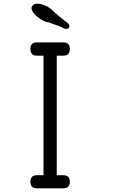

<svg xmlns="http://www.w3.org/2000/svg" viewBox="-20 -1022 665 1042"><path d="M180 -720H216V-71H180C156.7 -71 145 -59.3 145 -36C145 -12 156.7 0 180 0H259H324C347.3 0 359 -12 359 -36C359 -59.3 347.3 -71 324 -71H288V-720H324C347.3 -720 359 -732 359 -756C359 -780 347.3 -792 324 -792H180C156.7 -792 145 -780 145 -756C145 -732 156.7 -720 180 -720ZM331 -909 277 -954C267 -965.3 255 -975.3 241 -984C222.3 -994.7 204.7 -1000.7 188 -1002H184C169.3 -1002 159.7 -997.7 155 -989C152.3 -986.3 151 -983 151 -979C151 -971.7 154 -963.3 160 -954C170 -940.7 184 -928.3 202 -917C216.7 -907.7 231.3 -902 246 -900L312 -876C322.7 -868.7 332.3 -865 341 -865C347 -865 351.7 -867.7 355 -873C356.3 -875.7 357 -878.3 357 -881C357 -889.7 348.3 -899 331 -909Z"/></svg>

Font: Semi-Coder
Style: Regular
Weight: 400
Version: 0.1000